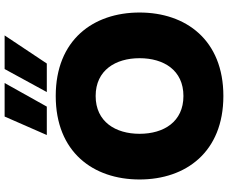

<svg xmlns="http://www.w3.org/2000/svg" viewBox="-98 -879 987 831"><g transform="rotate(-90 395.5 -463.5)"><path d="M395.5 9.8C638.2 9.8 756.8 -152.8 756.8 -353C756.8 -553.7 638.2 -715.8 395.5 -715.8C152.8 -715.8 34.2 -553.7 34.2 -353C34.2 -152.8 152.8 9.8 395.5 9.8ZM226.6 -754.4H349.6L451.7 -937H306.6ZM231.9 -353C231.9 -456.5 283.7 -543 395.5 -543C507.3 -543 559.1 -456.5 559.1 -353C559.1 -248.5 507.3 -163.1 395.5 -163.1C283.7 -163.1 231.9 -248.5 231.9 -353ZM412.6 -754.4H536.1L657.7 -937H512.2Z"/></g></svg>

Font: Wand UI Pro Black
Style: Regular
Weight: 900
Designer: Andreas Faust
Version: Version 1.003;FEAKit 1.0